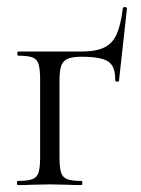

<svg xmlns="http://www.w3.org/2000/svg" viewBox="-20 -535 407 555"><path d="M32 -12Q60 -12 73.5 -17Q87 -22 91.5 -36.5Q96 -51 96 -81V-305Q96 -335 91.5 -349.5Q87 -364 74 -369Q61 -374 33 -374Q30 -374 30 -380Q30 -386 33 -386H214Q257 -386 281 -397.5Q305 -409 317 -435.5Q329 -462 335 -511Q336 -515 341.5 -514.5Q347 -514 347 -510L324 -302Q324 -299 318.5 -299Q313 -299 313 -303Q314 -343 293 -357Q272 -371 216 -371Q189 -371 175.5 -365Q162 -359 157 -345Q152 -331 152 -303V-81Q152 -51 156.5 -36.5Q161 -22 174.5 -17Q188 -12 216 -12Q218 -12 218 -6Q218 0 216 0Q190 0 175 -1L125 -2L72 -1Q58 0 32 0Q29 0 29 -6Q29 -12 32 -12Z"/></svg>

Font: Cormorant
Style: Regular
Weight: 400
Designer: Christian Thalmann (Catharsis Fonts)
Foundry: Catharsis Fonts
Version: Version 4.000